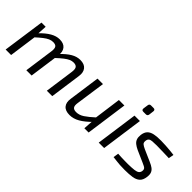

<svg xmlns="http://www.w3.org/2000/svg" viewBox="43 -1393 2106 2106"><g transform="rotate(45 1095.5 -340.5)"><path d="M169 -487 162 -361 168 -346 120 0H35L104 -487ZM376 -499Q440 -499 469 -462.5Q498 -426 489 -364L438 0H356L404 -343Q410 -387 397.5 -407Q385 -427 345 -427Q319 -427 293 -415.5Q267 -404 235 -379Q203 -354 157 -312L156 -374Q218 -438 271 -468.5Q324 -499 376 -499ZM695 -499Q760 -499 789 -462.5Q818 -426 809 -364L758 0H674L722 -343Q728 -391 713 -409Q698 -427 663 -427Q638 -427 613 -416Q588 -405 556.5 -380.5Q525 -356 479 -313L478 -374Q540 -439 591.5 -469Q643 -499 695 -499Z M1058 -487 1009 -144Q1002 -99 1016 -80Q1030 -61 1067 -61Q1114 -61 1158.5 -90.5Q1203 -120 1268 -179L1276 -118Q1211 -53 1154 -20Q1097 13 1038 13Q971 13 941.5 -23.5Q912 -60 922 -123L973 -487ZM1390 -487 1322 0H1256L1265 -134L1259 -148L1305 -487Z M1631 -487 1563 0H1479L1547 -487ZM1636 -694Q1650 -694 1656 -686Q1662 -678 1660 -666L1653 -609Q1649 -585 1625 -585H1586Q1558 -585 1561 -613L1569 -669Q1572 -694 1596 -694Z M1949 -499Q1983 -499 2020 -496.5Q2057 -494 2091.5 -491Q2126 -488 2154 -484L2143 -423Q2097 -425 2051 -426Q2005 -427 1951 -428Q1909 -428 1883 -425.5Q1857 -423 1844 -412.5Q1831 -402 1828 -378Q1824 -348 1840 -334.5Q1856 -321 1887 -307L2023 -247Q2061 -231 2084 -213.5Q2107 -196 2116 -171.5Q2125 -147 2120 -109Q2113 -55 2084.5 -29.5Q2056 -4 2008 3.5Q1960 11 1892 11Q1845 11 1817.5 9Q1790 7 1766 4Q1742 1 1706 -3L1716 -65Q1740 -63 1767 -62Q1794 -61 1821 -60.5Q1848 -60 1872 -60Q1934 -61 1968 -65.5Q2002 -70 2017.5 -82Q2033 -94 2037 -117Q2040 -138 2033 -149Q2026 -160 2011 -167.5Q1996 -175 1974 -185L1838 -245Q1804 -261 1781.5 -279Q1759 -297 1750 -322.5Q1741 -348 1745 -384Q1751 -432 1775.5 -457Q1800 -482 1843.5 -491Q1887 -500 1949 -499Z"/></g></svg>

Font: Exo 2
Style: Italic
Weight: 400
Italic angle: -8°
Designer: Natanael Gama
Foundry: Natanael Gama
Version: Version 2.010